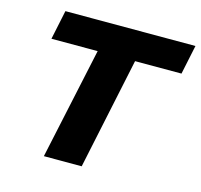

<svg xmlns="http://www.w3.org/2000/svg" viewBox="-101 -797 948 907"><g transform="rotate(15 373.0 -344.0)"><path d="M189 0 306 -545H80L110 -688H746L716 -545H489L374 0Z"/></g></svg>

Font: Saira Thin Expanded
Style: Bold Italic
Weight: 700
Width: 7
Italic angle: -12°
Version: Version 1.101